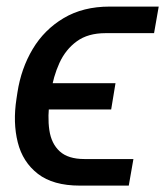

<svg xmlns="http://www.w3.org/2000/svg" viewBox="-20 -566 504 586"><path d="M237.8 -80.6H387.2L373 0.5H223.6Q142.1 0.5 95.7 -35.4Q49.3 -71.3 34.2 -131.6Q19 -191.9 30.3 -264.6L33.2 -283.7Q44.4 -356.9 79.8 -416.3Q115.2 -475.6 174.3 -510.7Q233.4 -545.9 314.5 -545.9H464.4L450.2 -464.8H301.8Q248.5 -464.8 214.4 -439.9Q180.2 -415 161.4 -373.8Q142.6 -332.5 135.3 -283.7L132.3 -264.2Q124.5 -210.4 130.6 -168.9Q136.7 -127.4 162.4 -104Q188 -80.6 237.8 -80.6ZM332.5 -312 319.3 -231.9H53.2L65.9 -312Z"/></svg>

Font: Inter
Style: Italic
Weight: 400
Italic angle: -9.3988°
Designer: Rasmus Andersson
Foundry: rsms
Version: Version 4.001;git-66647c0bb